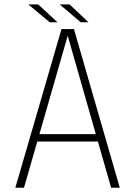

<svg xmlns="http://www.w3.org/2000/svg" viewBox="-20 -876 630 896"><path d="M51.5 0 267 -740.5H325L539 0H498.5L295.5 -711H296.5L92 0ZM138.5 -215.5V-250H453.5V-215.5ZM393 -772H357L258.5 -855.5H304.5ZM248.5 -772H212L112 -855.5H158Z"/></svg>

Font: Epilogue ExtraLight
Style: Regular
Weight: 250
Designer: Tyler Finck
Foundry: Etcetera Type Co
Version: Version 2.112